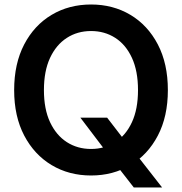

<svg xmlns="http://www.w3.org/2000/svg" viewBox="-20 -758 799 841"><path d="M332 -242.7H449.2L521 -149.4L567.9 -93.3L689.9 63H565.9L484.9 -41L448.7 -88.9ZM378.9 10.7Q282.2 10.7 206.1 -34.9Q129.9 -80.6 85.9 -164.6Q42 -248.5 42 -363.3Q42 -479 85.9 -563.2Q129.9 -647.5 206.1 -692.9Q282.2 -738.3 378.9 -738.3Q475.1 -738.3 551.3 -692.9Q627.4 -647.5 671.4 -563.2Q715.3 -479 715.3 -363.3Q715.3 -248 671.4 -164.1Q627.4 -80.1 551.3 -34.7Q475.1 10.7 378.9 10.7ZM378.9 -105.5Q438 -105.5 484.6 -135.3Q531.2 -165 557.9 -222.7Q584.5 -280.3 584.5 -363.3Q584.5 -446.8 557.9 -504.6Q531.2 -562.5 484.6 -592.3Q438 -622.1 378.9 -622.1Q319.3 -622.1 272.7 -592Q226.1 -562 199.2 -504.4Q172.4 -446.8 172.4 -363.3Q172.4 -280.3 199.2 -222.9Q226.1 -165.5 272.7 -135.5Q319.3 -105.5 378.9 -105.5Z"/></svg>

Font: Inter 24pt SemiBold
Style: Regular
Weight: 600
Designer: Rasmus Andersson
Foundry: rsms
Version: Version 4.001;git-66647c0bb